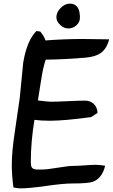

<svg xmlns="http://www.w3.org/2000/svg" viewBox="-20 -983 622 1059"><path d="M452 -665Q333 -655 232 -654Q217 -609 207 -542Q198 -486 189 -429Q244 -422 261 -422Q292 -422 355 -425Q418 -428 449 -428Q479 -428 498 -409Q517 -390 518 -360L482 -337Q334 -317 255 -317Q205 -317 170 -322Q150 -201 150 -91Q150 -68 155 -60Q162 -49 182 -48Q185 -48 210 -48Q240 -48 298.5 -58Q357 -68 387 -68Q407 -68 447.5 -71Q488 -74 509 -74Q524 -74 560 -69Q543 2 491 20Q464 29 377 29Q330 29 235 42.5Q140 56 92 56Q81 56 54 51Q45 -18 45 -73Q45 -147 62 -258Q87 -431 89 -443Q99 -540 108 -637Q128 -759 181 -812L202 -809Q222 -786 231 -760Q338 -768 434 -768Q488 -768 582 -766Q569 -714 535 -690Q506 -670 452 -665ZM291 -888Q291 -915 314.5 -939Q338 -963 365 -963Q421 -963 421 -886Q421 -861 401.5 -843.5Q382 -826 356 -826Q333 -826 312 -845.5Q291 -865 291 -888Z"/></svg>

Font: Wortlaut AH
Style: SemiBold
Weight: 600
Designer: Andreas Höfeld
Foundry: Fontgrube AH
Version: Version 2.59